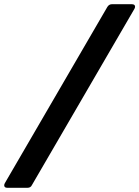

<svg xmlns="http://www.w3.org/2000/svg" viewBox="-102 -783 663 914"><path d="M-67 111Q-82 111 -82 99Q-82 95 -79 89L409 -750Q417 -763 431 -763H525Q541 -763 541 -751Q541 -747 538 -741L50 98Q44 111 29 111Z"/></svg>

Font: Open Sauce Two ExtraBold Italic
Style: Regular
Weight: 800
Italic angle: -10°
Designer: Alfredo Marco Pradil
Foundry: Creative Sauce Fz LLC
Version: Version 1.477